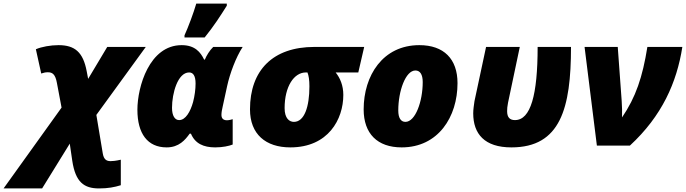

<svg xmlns="http://www.w3.org/2000/svg" viewBox="-169 -816 3844 1076"><path d="M-149 240H67L222 -11L236 85C254 205 302 240 386 240C436 240 473 233 508 222V79C478 86 461 87 451 87C430 87 413 80 407 44L371 -172L648 -553H432L325 -374L317 -416C297 -524 250 -563 159 -563C115 -563 64 -554 32 -540L62 -404C78 -409 85 -411 99 -411C124 -411 141 -401 150 -351L176 -213Z M865 -606H978C1031 -672 1065 -725 1102 -784V-796H931C916 -744 886 -664 865 -618ZM765 10C834 10 869 -32 894 -67H901C924 -12 971 10 1037 10C1079 10 1115 2 1135 -6V-148C1129 -146 1114 -142 1103 -142C1084 -142 1072 -151 1072 -172C1072 -185 1075 -203 1079 -219L1104 -334C1119 -403 1153 -495 1191 -553H1026C1006 -534 988 -504 979 -482H975C955 -523 924 -563 849 -563C668 -563 601 -329 601 -201C601 -67 658 10 765 10ZM835 -143C811 -143 795 -167 795 -212C795 -293 827 -410 891 -410C913 -410 927 -392 927 -348C927 -316 922 -278 913 -244C898 -190 871 -143 835 -143Z M1458 10C1671 10 1755 -148 1755 -284C1755 -337 1737 -379 1712 -410H1839L1872 -553H1593C1360 -553 1232 -422 1232 -203C1232 -64 1320 10 1458 10ZM1478 -133C1453 -133 1426 -152 1426 -210C1426 -332 1479 -410 1545 -410H1554C1561 -393 1565 -368 1565 -332C1565 -218 1537 -133 1478 -133Z M2082 10C2287 10 2395 -161 2395 -350C2395 -486 2318 -563 2181 -563C1976 -563 1869 -392 1869 -203C1869 -67 1946 10 2082 10ZM2103 -133C2078 -133 2063 -154 2063 -197C2063 -306 2104 -421 2159 -421C2185 -421 2200 -399 2200 -356C2200 -248 2159 -133 2103 -133Z M2697 10C2972 10 3031 -209 3031 -553H2844C2844 -284 2805 -143 2717 -143C2689 -143 2673 -157 2673 -193C2673 -206 2674 -220 2678 -240L2744 -553H2555L2490 -249C2487 -227 2483 -203 2483 -181C2483 -66 2546 10 2697 10Z M3176 0H3361C3541 -166 3624 -354 3655 -553H3459C3432 -384 3394 -271 3317 -158C3318 -190 3317 -218 3315 -251L3293 -553H3107Z"/></svg>

Font: Noto Sans UI Black
Style: Italic
Weight: 900
Italic angle: -372°
Designer: Monotype Design Team
Foundry: Monotype Imaging Inc.
Version: Version 1.901